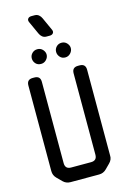

<svg xmlns="http://www.w3.org/2000/svg" viewBox="-160 -1172 815 1250"><g transform="rotate(-15 248.0 -547.0)"><path d="M103 -12Q123 8 152 8H345Q374 8 394 -12L426 -44Q448 -66 446 -94V-671Q446 -711 406 -711H395Q355 -711 355 -671V-123Q355 -83 315 -83H181Q141 -83 141 -123V-671Q141 -711 101 -711H90Q50 -711 50 -671V-94Q50 -65 70 -45ZM167 -785Q188 -785 202.5 -800.5Q217 -816 217 -835Q217 -853 203 -868.5Q189 -884 167 -884Q146 -884 131.5 -869.5Q117 -855 117 -835Q117 -815 130.5 -800Q144 -785 167 -785ZM330 -785Q351 -785 365.5 -800.5Q380 -816 380 -835Q380 -853 366 -868.5Q352 -884 330 -884Q309 -884 295 -869.5Q281 -855 281 -835Q281 -816 294.5 -800.5Q308 -785 330 -785ZM201 -981Q207 -967 218.5 -957.5Q230 -948 247 -948H268Q284 -948 291.5 -957.5Q299 -967 293 -981L253 -1069Q247 -1083 235.5 -1092.5Q224 -1102 207 -1102H186Q170 -1102 162.5 -1092.5Q155 -1083 161 -1069Z"/></g></svg>

Font: WDXL Lubrifont SC
Style: Regular
Weight: 400
Designer: [WDXL Lubrifont] Copyright 2020-2022 (c) NightFurySL2001, Skr-ZERO; [ZCOOL QingKe HuangYou] Copyright 2018-2022 (c) The 
Version: Version 2.001;hotconv 1.1.1;makeotfexe 2.6.0